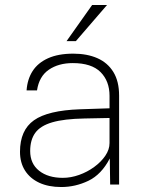

<svg xmlns="http://www.w3.org/2000/svg" viewBox="-20 -743 580 773"><path d="M226.5 10Q175.5 10 138.2 -7.2Q101 -24.5 80.8 -56.2Q60.5 -88 60.5 -132Q60.5 -219 116.8 -258.8Q173 -298.5 301.5 -303L421 -307V-357Q421 -416.5 384.8 -452.8Q348.5 -489 273 -489Q215.5 -489 176.5 -462.2Q137.5 -435.5 129 -379H87Q90 -423.5 111.2 -456.8Q132.5 -490 173.5 -508.5Q214.5 -527 275 -527Q330.5 -527 372 -508.8Q413.5 -490.5 436.5 -453Q459.5 -415.5 459.5 -358V0H423.5L422 -105Q388.5 -40.5 336 -15.2Q283.5 10 226.5 10ZM233 -27Q265.5 -27 298.5 -38.8Q331.5 -50.5 359.2 -70.8Q387 -91 404 -116Q421 -141 421 -167V-268L320.5 -266Q238 -264.5 190.2 -250.5Q142.5 -236.5 122 -208.2Q101.5 -180 101.5 -135Q101.5 -84 137.5 -55.5Q173.5 -27 233 -27ZM248 -577.5 351 -723H411L285.5 -577.5Z"/></svg>

Font: Public Sans Thin Thin
Style: Regular
Weight: 250
Version: Version 2.001